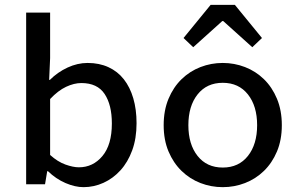

<svg xmlns="http://www.w3.org/2000/svg" viewBox="-20 -761 1240 793"><path d="M325 12Q290 12 250.5 -5Q211 -22 178 -54H175L166 0H88V-709H187V-521L183 -431H186Q218 -463 259 -482Q300 -501 342 -501Q390 -501 428 -483.5Q466 -466 491.5 -433.5Q517 -401 530.5 -355Q544 -309 544 -252Q544 -189 526 -140Q508 -91 477.5 -57.5Q447 -24 407.5 -6Q368 12 325 12ZM306 -70Q364 -70 403 -116.5Q442 -163 442 -251Q442 -328 412 -373Q382 -418 316 -418Q286 -418 253 -402.5Q220 -387 187 -352V-121Q218 -93 250 -81.5Q282 -70 306 -70Z M900 12Q852 12 808 -5Q764 -22 730 -55Q696 -88 676 -135.5Q656 -183 656 -244Q656 -305 676 -353Q696 -401 730 -434Q764 -467 808 -484Q852 -501 900 -501Q948 -501 992 -484Q1036 -467 1070 -434Q1104 -401 1124 -353Q1144 -305 1144 -244Q1144 -183 1124 -135.5Q1104 -88 1070 -55Q1036 -22 992 -5Q948 12 900 12ZM900 -69Q966 -69 1004 -117Q1042 -165 1042 -244Q1042 -323 1004 -371Q966 -419 900 -419Q834 -419 796 -371Q758 -323 758 -244Q758 -165 796 -117Q834 -69 900 -69ZM778 -566 738 -604 850 -741H950L1062 -604L1022 -566L902 -674H898Z"/></svg>

Font: SauceCodePro Nerd Font Mono
Style: Regular
Weight: 500
Monospace: yes
Designer: Paul D. Hunt, Teo Tuominen
Foundry: Adobe Systems Incorporated
Version: Version 2.030;PS 1.000;hotconv 16.6.51;makeotf.lib2.5.65220;